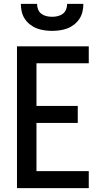

<svg xmlns="http://www.w3.org/2000/svg" viewBox="-20 -975 540 995"><path d="M68 0V-735H440V-647H169V-426H383V-338H169V-88H440V0ZM250 -815Q230 -815 209.5 -818Q189 -821 170.5 -828Q152 -835 135.5 -848Q119 -861 108 -878Q97 -895 92.5 -915Q88 -935 88 -955H172Q172 -940 177.5 -926Q183 -912 194.5 -903.5Q206 -895 220.5 -891.5Q235 -888 250 -888Q265 -888 279.5 -891.5Q294 -895 305.5 -903.5Q317 -912 322.5 -926Q328 -940 328 -955H412Q412 -935 407.5 -915Q403 -895 392 -878Q381 -861 364.5 -848Q348 -835 329.5 -828Q311 -821 290.5 -818Q270 -815 250 -815Z"/></svg>

Font: Iosevka SS18 Semibold
Style: Regular
Weight: 600
Monospace: yes
Designer: Belleve Invis
Foundry: Belleve Invis
Version: Version 25.1.1; ttfautohint (v1.8.4)